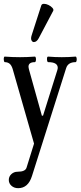

<svg xmlns="http://www.w3.org/2000/svg" viewBox="-21 -714 422 1004"><path d="M74 270Q53 270 39 257.5Q25 245 25 227Q25 209 38.5 196.5Q52 184 71 184Q112 184 118 162L157 37L45 -354Q39 -373 29 -381Q19 -389 4 -389Q1 -389 -0.5 -396.5Q-2 -404 -1 -411Q0 -418 4 -418Q44 -415 84 -415Q121 -415 161 -418Q165 -418 166.5 -411Q168 -404 166.5 -396.5Q165 -389 161 -389Q128 -389 128 -365Q128 -362 129 -358Q130 -354 131 -349L198 -109H204L279 -348Q280 -352 280.5 -355Q281 -358 281 -359Q281 -389 231 -389Q227 -389 225.5 -396.5Q224 -404 225 -411Q226 -418 231 -418Q267 -415 302 -415Q338 -415 374 -418Q378 -418 379.5 -411Q381 -404 379.5 -396.5Q378 -389 374 -389Q335 -389 325 -358L146 207Q126 270 74 270ZM156 -494Q148 -494 143.5 -503.5Q139 -513 145 -531L195 -686Q198 -694 209 -694Q220 -694 232.5 -688Q245 -682 253 -673Q261 -664 257 -657L182 -515Q171 -494 156 -494Z"/></svg>

Font: Junicode Two Beta Condensed Medium
Style: Regular
Weight: 500
Width: 3
Designer: Peter S. Baker
Foundry: Briery Creek Software
Version: Version 1.053; ttfautohint (v1.8.4)